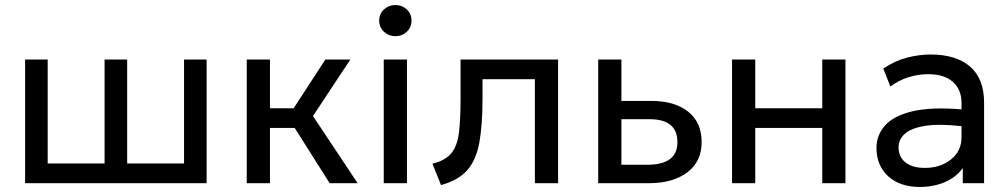

<svg xmlns="http://www.w3.org/2000/svg" viewBox="-20 -726 3993 761"><path d="M79.5 0V-490H169V-78H394.5V-490H484V-78H709.5V-490H799V0Z M958 0V-490H1050V-297H1144L1269.5 -490H1368.5L1220.5 -266L1397.5 0H1286.5L1148 -219H1050V0Z M1501 0V-490H1593V0ZM1547 -582.5Q1521 -582.5 1502 -600Q1483 -617.5 1483 -644.5Q1483 -671.5 1502 -688.8Q1521 -706 1547 -706Q1573.5 -706 1592.2 -688.8Q1611 -671.5 1611 -644.5Q1611 -617.5 1592.2 -600Q1573.5 -582.5 1547 -582.5Z M1728 7.5 1694 -77Q1745.5 -90 1769 -118.8Q1792.5 -147.5 1799 -200Q1805.5 -252.5 1805.5 -336.5V-490H2192V0H2100V-412H1892.5V-336.5Q1892.5 -230 1879.8 -160.5Q1867 -91 1831.5 -51Q1796 -11 1728 7.5Z M2351 0V-490H2443V-326H2561.5Q2654 -326 2707.5 -283.5Q2761 -241 2761 -162.5Q2761 -85.5 2704 -42.8Q2647 0 2554 0ZM2443 -73H2546Q2665 -73 2665 -162.5Q2665 -253.5 2555 -253.5H2443Z M2881.5 0V-490H2973.5V-297H3239V-490H3331V0H3239V-219H2973.5V0Z M3625.5 15Q3547.5 15 3500.8 -27Q3454 -69 3454 -140Q3454 -190.5 3488 -228.8Q3522 -267 3596.2 -284.8Q3670.5 -302.5 3791 -292.5V-318.5Q3791 -370.5 3757 -401.2Q3723 -432 3658.5 -432Q3619.5 -432 3581.5 -420.2Q3543.5 -408.5 3509 -383L3481 -454Q3526 -485 3574.5 -497.5Q3623 -510 3668 -510Q3769.5 -510 3825 -462Q3880.5 -414 3880.5 -319V0H3796V-60Q3770 -23.5 3725 -4.2Q3680 15 3625.5 15ZM3541.5 -142.5Q3541.5 -103.5 3569.2 -82Q3597 -60.5 3645.5 -60.5Q3707.5 -60.5 3749.2 -94Q3791 -127.5 3791 -181.5V-226Q3700.5 -236 3645.8 -227Q3591 -218 3566.2 -195.5Q3541.5 -173 3541.5 -142.5Z"/></svg>

Font: Geologica Light
Style: Regular
Weight: 300
Designer: Sindre Bremnes, Frode Helland
Foundry: Monokrom Skriftforlag AS
Version: Version 1.010; ttfautohint (v1.8.4.7-5d5b);gftools[0.9.28]